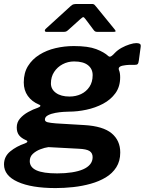

<svg xmlns="http://www.w3.org/2000/svg" viewBox="-58 -769 726 963"><path d="M220.6 174.3Q99.9 174.3 31 143.1Q-37.9 112 -37.9 55.8Q-37.9 16.1 -6.7 -9.6Q24.5 -35.2 67.1 -49.7Q77.3 -53.4 79 -58Q80.6 -62.7 71.4 -66.4Q49.2 -76 37.6 -90.7Q26 -105.5 26 -129.9Q26 -155.7 42.5 -174.7Q58.9 -193.7 83.6 -207.3Q108.2 -220.9 130.9 -228.3Q141.9 -232.4 144.2 -236.8Q146.6 -241.1 137.3 -244.6Q101.5 -259.6 81.3 -288.1Q61.2 -316.6 61.2 -355.8Q61.2 -403.5 82.4 -437.8Q103.6 -472 139.6 -494.5Q175.6 -517 220.4 -527.5Q265.1 -538 312.3 -538Q384.4 -538 424.7 -522.6Q464.9 -507.1 485.4 -487.7Q492.2 -481.6 501 -487.8Q509.8 -494 516.9 -502.3Q531.8 -518.1 551.8 -529.1Q571.9 -540.1 592.1 -546.4Q612.3 -552.8 625.7 -552.8Q637 -552.8 643.1 -549.3Q649.3 -545.8 647.6 -533.8L638.4 -465.9Q636.7 -451.8 632.3 -447.6Q627.9 -443.4 618.6 -443.8Q603.6 -444.2 588 -443.5Q572.5 -442.7 564.4 -440.9Q530.5 -436.6 539.2 -416.2Q541.7 -410.5 543.2 -401.6Q544.7 -392.8 544.7 -381.3Q544.7 -334.3 521 -301.6Q497.3 -268.9 458.7 -248.5Q420.1 -228.1 375.1 -218.6Q330.1 -209 287.3 -209Q279.4 -209 260.3 -207.9Q241.2 -206.7 219.6 -202.8Q198 -198.9 182.7 -190.8Q167.3 -182.8 167.3 -169.1Q167.3 -159.5 180.6 -155.9Q193.9 -152.4 223.3 -150.1L365.1 -141.7Q458.9 -136.2 502 -100.3Q545.1 -64.4 545.1 -4.1Q545.1 38.9 525.4 69.9Q505.7 100.9 472.4 120.9Q439 140.9 397 152.6Q354.9 164.4 309.3 169.4Q263.7 174.3 220.6 174.3ZM228.8 100.7Q269.4 100.7 302.3 95.5Q335.3 90.4 358.3 80.5Q381.3 70.6 394 55.2Q406.6 39.7 406.6 19.4Q406.6 -1.5 391 -11.5Q375.5 -21.4 336.6 -23L184.8 -31.1Q165.6 -28.5 143.9 -20.1Q122.2 -11.6 106.7 2.7Q91.3 17.1 91.3 39.1Q91.3 69.9 124.8 85.3Q158.4 100.7 228.8 100.7ZM290.7 -284.8Q322.3 -284.8 348.5 -297.1Q374.6 -309.5 390.7 -333.6Q406.7 -357.7 406.7 -392Q406.7 -423.5 383.2 -442.1Q359.6 -460.8 313.6 -460.8Q282.7 -460.8 256.2 -446.8Q229.7 -432.8 213.6 -408.2Q197.4 -383.6 197.4 -350.6Q197.4 -321.5 222.6 -303.1Q247.8 -284.8 290.7 -284.8ZM409.8 -621.1 370.7 -673.3Q363.7 -682.9 359.7 -683Q355.7 -683 345.3 -673.5L284.1 -618.4Q277.4 -612.2 272.7 -610.7Q268.1 -609.1 259.5 -609.1H175.5Q167.7 -609.1 167 -614.7Q166.4 -620.4 172.1 -625.1L297 -739Q304.2 -745.8 311.2 -747.5Q318.2 -749.1 330.2 -749.1H403Q412.6 -749.1 417 -743.8Q421.4 -738.6 425.2 -734.4L517.1 -621.6Q523.6 -613.4 521.4 -611.2Q519.3 -609.1 509.7 -609.1H429.5Q422 -609.1 417.9 -612.2Q413.8 -615.2 409.8 -621.1Z"/></svg>

Font: Libre Franklin Thin
Style: Italic
Weight: 100
Italic angle: -8°
Designer: Pablo Impallari, Rodrigo Fuenzalida, Nhung Nguyen
Foundry: Impallari Type
Version: Version 3.000